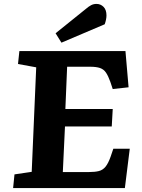

<svg xmlns="http://www.w3.org/2000/svg" viewBox="-20 -961 724 981"><path d="M165 -617 72 -634 79 -700H621L637 -515L556 -506L544 -542Q533 -573 521.5 -590Q510 -607 491 -613.5Q472 -620 441 -620H323L314 -404H556L551 -315H312L301 -82H436Q465 -82 485 -87Q505 -92 519 -109Q533 -126 545 -160L559 -201H643L618 0H47L54 -70L142 -83ZM418 -915Q433 -928 445.5 -934.5Q458 -941 473 -941Q494 -941 509 -926Q524 -911 524 -882Q524 -872 521.5 -860Q519 -848 515 -837L294 -743L264 -791Z"/></svg>

Font: Literata 7pt
Style: Bold Italic
Weight: 700
Italic angle: -2°
Designer: Latin by Veronika Burian and Jose Scaglione. Greek by Irene Vlachou. Cyrillic by Vera Evstafieva
Foundry: TypeTogether
Version: Version 3.002